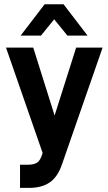

<svg xmlns="http://www.w3.org/2000/svg" viewBox="-20 -748 521 922"><path d="M472.7 -519.5 276.4 44.9Q255.9 102.5 218.8 127.9Q180.7 154.3 119.1 154.3H76.2V43H115.2Q143.6 43 159.2 32.2Q173.8 21.5 182.6 -6.8L184.6 -13.7L8.8 -519.5H139.6L242.2 -193.4L345.7 -519.5ZM194.3 -727.5H285.2L400.4 -577.1H303.7L240.2 -655.3L176.8 -577.1H79.1Z"/></svg>

Font: DINish
Style: Bold
Weight: 700
Designer: Bert Driehuis
Foundry: Playbeing
Version: Version 3.008; git-95204e4c-release